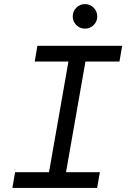

<svg xmlns="http://www.w3.org/2000/svg" viewBox="-20 -917 626 937"><path d="M40.5 0 53.7 -76.7H219.2L314 -616.7H149.4L162.6 -693.4H576.2L563 -616.7H397L302.2 -76.7H467.3L454.1 0ZM395 -777.3Q370.1 -777.3 352.5 -794.7Q335 -812 335 -836.9Q335 -861.8 352.5 -879.4Q370.1 -897 395 -897Q419.4 -897 437 -879.4Q454.6 -861.8 454.6 -836.9Q454.6 -812 437 -794.7Q419.4 -777.3 395 -777.3Z"/></svg>

Font: Cascadia Mono PL SemiLight
Style: Italic
Weight: 350
Italic angle: -10°
Monospace: yes
Designer: Aaron Bell
Foundry: Saja Typeworks
Version: Version 2404.023; ttfautohint (v1.8.4)